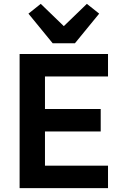

<svg xmlns="http://www.w3.org/2000/svg" viewBox="-20 -979 640 999"><path d="M82 0V-698H542V-581H214V-412H504V-295H214V-117H542V0ZM254 -754 128 -908 192 -959 312 -843 432 -959 496 -908 370 -754Z"/></svg>

Font: Plexus Sans SemiBold
Style: Regular
Weight: 600
Version: Version 2.001;PS 002.001;hotconv 1.0.70;makeotf.lib2.5.58329